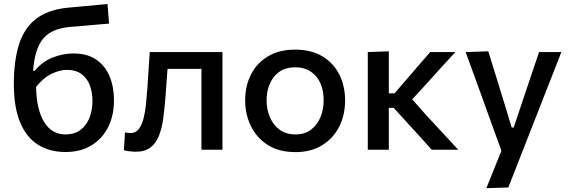

<svg xmlns="http://www.w3.org/2000/svg" viewBox="-20 -762 2898 977"><path d="M313 11.5Q233.5 11.5 174.5 -25Q115.5 -61.5 83 -138Q50.5 -214.5 50.5 -335Q50.5 -451 76.2 -534.2Q102 -617.5 162.2 -665Q222.5 -712.5 326 -723Q337.5 -724 362 -726.2Q386.5 -728.5 416.5 -731.2Q446.5 -734 476 -736.8Q505.5 -739.5 527 -741.5L535 -642Q513 -640 483 -637.5Q453 -635 422.2 -632.2Q391.5 -629.5 368 -627.5Q344.5 -625.5 335.5 -625Q239 -616 197.5 -562.8Q156 -509.5 148.5 -402H157Q195.5 -449 248.5 -469.5Q301.5 -490 354 -490Q423 -490 468.8 -459.2Q514.5 -428.5 537.2 -374.5Q560 -320.5 560 -251Q560 -175.5 530.8 -116.2Q501.5 -57 446.2 -22.8Q391 11.5 313 11.5ZM319 -406.5Q285.5 -406.5 243.2 -386.8Q201 -367 163.5 -319.5Q166 -203 205 -140.5Q244 -78 312.5 -78Q359.5 -78 390 -101.2Q420.5 -124.5 435.5 -163.2Q450.5 -202 450.5 -248Q450.5 -291.5 437.2 -327.5Q424 -363.5 395 -385Q366 -406.5 319 -406.5Z M672 10Q658 10 640.5 8Q623 6 610.5 2.5L616 -88Q624 -86.5 632 -85.8Q640 -85 644.5 -85Q670 -85 685.5 -104.5Q701 -124 709.8 -156.8Q718.5 -189.5 722.5 -228.8Q726.5 -268 729.5 -307.5Q732.5 -356 735.8 -404Q739 -452 742 -497H1112V0H1005V-411.5H832.5Q830 -375.5 827.2 -339.2Q824.5 -303 822 -268.5Q817.5 -211 810.8 -160.5Q804 -110 789 -71.8Q774 -33.5 746 -11.8Q718 10 672 10Z M1484 12Q1398.5 12 1341.5 -25Q1284.5 -62 1256 -121.8Q1227.5 -181.5 1227.5 -251Q1227.5 -325.5 1257.8 -384Q1288 -442.5 1344.8 -476Q1401.5 -509.5 1482 -509.5Q1564 -509.5 1620.8 -475.2Q1677.5 -441 1706.8 -382.5Q1736 -324 1736 -251Q1736 -176.5 1705.8 -117Q1675.5 -57.5 1619 -22.8Q1562.5 12 1484 12ZM1483.5 -78Q1531.5 -78 1563.5 -102.8Q1595.5 -127.5 1611.2 -167Q1627 -206.5 1627 -251Q1627 -328.5 1587.8 -374Q1548.5 -419.5 1483 -419.5Q1411.5 -419.5 1374 -370.8Q1336.5 -322 1336.5 -251Q1336.5 -206.5 1352.8 -167Q1369 -127.5 1401.8 -102.8Q1434.5 -78 1483.5 -78Z M1851.5 0V-497L1958.5 -501V-287H1987.5L2051.5 -361Q2080.5 -395 2110.2 -429.2Q2140 -463.5 2169 -497H2297Q2256.5 -453 2216.5 -409Q2176.5 -365 2137 -321L2077.5 -256.5L2147.5 -177.5Q2188.5 -133 2230 -88.5Q2271.5 -44 2312 0H2177Q2147.5 -33 2117.8 -65.8Q2088 -98.5 2058.5 -130.5L1983.5 -213H1958.5V0Z M2455 195.5Q2474 148.5 2493.2 100.2Q2512.5 52 2531.5 5Q2514 -43 2496.2 -92.2Q2478.5 -141.5 2461.5 -188L2429 -278.5Q2409.5 -332 2389.2 -388Q2369 -444 2349.5 -497L2464.5 -501Q2483.5 -440 2501.5 -382Q2519.5 -324 2538 -263.5L2584 -113H2594L2644.5 -264Q2664.5 -323 2683.8 -380.8Q2703 -438.5 2723 -497H2836.5Q2821 -457 2806.2 -419.5Q2791.5 -382 2774 -337.2Q2756.5 -292.5 2732 -230L2677 -90Q2640 5 2613.8 71.5Q2587.5 138 2566.5 192Z"/></svg>

Font: Commissioner Medium
Style: Regular
Weight: 500
Designer: Kostas Bartsokas
Foundry: Kostas Bartsokas
Version: Version 1.000; ttfautohint (v1.8.3)